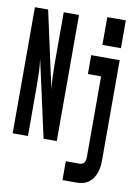

<svg xmlns="http://www.w3.org/2000/svg" viewBox="-102 -819 805 1102"><g transform="rotate(10 300.0 -268.0)"><path d="M432 -589V-751H540V-589ZM13 0V-735H90L168 -378L189 -287Q184 -325 182.5 -363.5Q181 -402 181 -441V-735H270V0H193L94 -448Q99 -410 100.5 -371.5Q102 -333 102 -294V0ZM341 215V105H423Q431 105 438 101Q445 97 449.5 90.5Q454 84 455 76Q456 68 456 60V-410H379V-520H545V60Q545 79 543 97.5Q541 116 535 134Q529 152 519 167.5Q509 183 493.5 194.5Q478 206 460 210.5Q442 215 423 215Z"/></g></svg>

Font: Iosevka SS04 XBd Ex
Style: Regular
Weight: 800
Width: 7
Monospace: yes
Designer: Belleve Invis
Foundry: Belleve Invis
Version: Version 19.0.0; ttfautohint (v1.8.4)